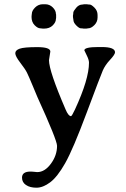

<svg xmlns="http://www.w3.org/2000/svg" viewBox="-20 -687 596 907"><path d="M183.1 -667H192.9Q214.4 -667 229.2 -652.1Q244.1 -637.2 244.1 -621.6L245.1 -617.7V-602.1Q244.1 -598.1 244.1 -596.7Q244.1 -582 229 -566.9Q213.9 -551.8 187.5 -551.8H183.6L170.4 -553.2Q158.2 -553.2 143.6 -567.9Q128.9 -582.5 128.9 -608.4L129.4 -610.4Q129.4 -612.3 129.4 -614.3L130.4 -621.6Q130.4 -636.2 145.8 -651.6Q161.1 -667 183.1 -667ZM326.7 -593.3 324.7 -606.4V-614.3Q326.2 -620.1 326.2 -627Q326.2 -633.8 339.4 -649.7Q352.5 -665.5 369.1 -665.5L378.4 -667H390.1Q396 -665.5 403.8 -665.5Q411.6 -665.5 426.3 -650.9Q440.9 -636.2 440.9 -616.2V-604.5Q440.9 -583.5 425.8 -568.4Q410.6 -553.2 396.5 -553.2L387.2 -551.8H375.5Q369.6 -553.2 361.8 -553.2Q354 -553.2 340.3 -566.9Q326.7 -580.6 326.7 -593.3ZM315.4 -138.2Q319.3 -138.2 334 -169.4Q400.4 -313 400.4 -391.1Q400.4 -404.3 389.4 -426.3Q378.4 -448.2 378.4 -449.2Q378.4 -464.8 445.3 -464.8H460.4Q523.4 -464.8 523.4 -439.9Q523.4 -429.7 500 -404.5Q476.6 -379.4 465.6 -354Q454.6 -328.6 389.6 -154.8Q324.7 19 287.8 84Q251 148.9 217 174.3Q183.1 199.7 152.3 199.7Q121.6 199.7 102.8 187Q84 174.3 84 152.3Q84 123.5 124 123.5L134.8 124L155.8 126Q191.4 126 220.5 86.4Q249.5 46.9 249.5 2Q249.5 -24.9 156.7 -228.5Q153.8 -235.4 134.5 -281.7Q115.2 -328.1 107.2 -344.2Q99.1 -360.4 75.7 -390.9Q52.2 -421.4 52.2 -435.5Q52.2 -449.7 72.8 -457Q93.3 -464.4 155.5 -464.4Q217.8 -464.4 217.8 -443.4L211.4 -402.8Q211.4 -351.6 289.6 -170.4Q303.2 -138.2 315.4 -138.2Z"/></svg>

Font: Averia Serif Libre
Style: Regular
Weight: 400
Version: Version 1.002